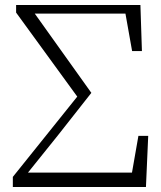

<svg xmlns="http://www.w3.org/2000/svg" viewBox="-20 -743 639 763"><path d="M31 0V-40L299 -374L298 -344L44 -693V-723H538L544 -540H505L473 -720L503 -689H307H112V-676L101 -713L343 -374L210 -205L71 -32L83 -74V-57H532L498 -20L530 -203H569L560 0Z"/></svg>

Font: Noto Serif SC ExtraLight
Style: Regular
Weight: 200
Designer: Ryoko NISHIZUKA 西塚涼子 (kana & ideographs); Frank Grießhammer (Latin, Greek & Cyrillic); Wenlong ZHANG 张文龙 (bopomofo); San
Foundry: Adobe
Version: Version 2.002-H1;hotconv 1.1.0;makeotfexe 2.6.0